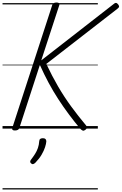

<svg xmlns="http://www.w3.org/2000/svg" viewBox="-20 -1016 961 1517"><path d="M98 15Q84 15 79 10Q74 5 77 -5L393 -977Q399 -996 426 -996Q455 -996 449 -977L306 -539L874 -981Q887 -993 895.5 -993Q904 -993 913 -982Q922 -970 921 -963Q920 -956 908 -947L346 -511Q391 -415 439.5 -332Q488 -249 543 -174Q598 -99 660 -25Q669 -15 667.5 -7Q666 1 653 11Q642 19 633 15.5Q624 12 614 1Q567 -55 523.5 -113.5Q480 -172 440 -233.5Q400 -295 364 -362Q328 -429 295 -503L133 -5Q130 5 121 10Q112 15 98 15ZM227 276Q219 270 218.5 262.5Q218 255 224 247Q243 222 257 200Q271 178 279.5 153.5Q288 129 290 99Q291 86 298.5 81Q306 76 319 76Q333 76 339.5 82.5Q346 89 346 101Q345 119 336 147Q327 175 308.5 206.5Q290 238 260 269Q252 277 243.5 280Q235 283 227 276ZM0 471H753V481H0ZM0 -20H753V0H0ZM0 -505H753V-500H0ZM0 -991H753V-981H0Z"/></svg>

Font: Playwrite IE Guides
Style: Regular
Weight: 400
Designer: Veronika Burian, José Scaglione
Foundry: TypeTogether
Version: Version 1.003